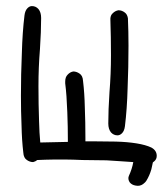

<svg xmlns="http://www.w3.org/2000/svg" viewBox="-20 -521 535 631"><path d="M380.9 -83Q388.7 -90.8 390.6 -106.4Q397.5 -162.1 399.4 -231.4Q402.3 -299.8 402.3 -371.1Q402.3 -418 400.4 -460.9Q398.4 -473.6 390.6 -479.5Q380.9 -487.3 369.1 -487.3Q358.4 -485.4 350.6 -477.5Q343.8 -471.7 342.8 -460.9V-455.1Q344.7 -399.4 344.7 -339.8Q344.7 -277.3 339.8 -217.8Q335.9 -159.2 335.9 -115.2Q335.9 -96.7 344.7 -85.9Q353.5 -76.2 366.2 -76.2Q374 -76.2 380.9 -83ZM477.5 -36.1Q459 -44.9 428.7 -49.8Q398.4 -54.7 360.4 -55.7Q322.3 -56.6 282.2 -56.6H260.7V-68.4Q260.7 -120.1 258.8 -167Q257.8 -214.8 252.9 -254.9Q252 -272.5 241.2 -279.3Q231.4 -286.1 220.7 -286.1Q210 -284.2 202.1 -275.4Q194.3 -267.6 194.3 -252.9V-247.1Q199.2 -209 201.2 -152.3Q203.1 -105.5 203.1 -54.7Q158.2 -53.7 112.3 -52.7Q109.4 -83 108.4 -122.1Q106.4 -177.7 106.4 -237.3Q106.4 -299.8 111.3 -359.4Q115.2 -418 115.2 -461.9Q115.2 -480.5 106.4 -491.2Q97.7 -501 85 -501Q77.1 -501 70.3 -494.1Q62.5 -486.3 60.5 -470.7Q53.7 -415 51.8 -345.7Q48.8 -278.3 48.8 -206.1Q48.8 -154.3 50.8 -107.4Q51.8 -59.6 56.6 -19.5Q57.6 -2 68.4 4.9Q78.1 11.7 88.9 11.7Q96.7 9.8 102.5 4.9L128.9 3.9Q191.4 2 251 4.9Q294.9 5.9 330.1 5.9L375 8.8L418 11.7Q414.1 34.2 403.3 57.6Q399.4 67.4 406.2 78.1Q413.1 86.9 425.8 88.9Q439.5 91.8 450.2 84Q458 78.1 460.9 73.2Q471.7 55.7 477.5 35.2Q480.5 23.4 482.4 12.7L487.3 8.8Q495.1 2 495.1 -8.8Q495.1 -26.4 477.5 -36.1Z"/></svg>

Font: Hi Melody Cyrillic
Style: Regular
Weight: 400
Version: Version 0.90 April 10, 2018